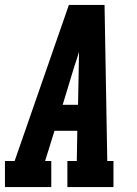

<svg xmlns="http://www.w3.org/2000/svg" viewBox="-35 -755 555 775"><path d="M-15 0V-105H24L243 -735H387L398 -105H423V0H237V-105H275L277 -227H185L147 -105H172V0ZM280 -332 283 -490Q283 -504 283.5 -518Q284 -532 284 -546Q280 -532 275.5 -518Q271 -504 266 -490L218 -332Z"/></svg>

Font: Iosevka Slab Extrabold Oblique
Style: Regular
Weight: 800
Italic angle: -9°
Monospace: yes
Designer: Belleve Invis
Foundry: Belleve Invis
Version: Version 11.1.1; ttfautohint (v1.8.3)